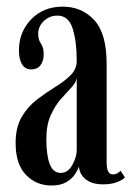

<svg xmlns="http://www.w3.org/2000/svg" viewBox="-20 -548 400 578"><path d="M135 10.5Q89 10.5 58 -21.8Q27 -54 27 -117.5Q27 -165 45.5 -196.2Q64 -227.5 91.5 -248.5Q119 -269.5 146.2 -286.2Q173.5 -303 192.2 -321.2Q211 -339.5 211 -366Q211 -422.5 198.8 -461.8Q186.5 -501 153 -501Q129 -501 112 -484.8Q95 -468.5 95 -446.5Q95 -428 103.2 -416.8Q111.5 -405.5 111.5 -384.5Q111.5 -364 101.8 -351.5Q92 -339 74 -339Q56 -339 46.5 -354.2Q37 -369.5 37 -396Q37 -451.5 73.8 -489.8Q110.5 -528 169 -528Q226 -528 263.5 -487.8Q301 -447.5 301 -355.5V-61.5Q301 -39.5 306 -31.2Q311 -23 320 -23Q327.5 -23 333.8 -26.8Q340 -30.5 343 -34L356 -14Q350 -6.5 332.5 0.2Q315 7 290.5 7Q257.5 7 238.5 -7.8Q219.5 -22.5 217.5 -47Q215 -37.5 206 -23.8Q197 -10 179.8 0.2Q162.5 10.5 135 10.5ZM163 -27.5Q184.5 -27.5 197.8 -51.5Q211 -75.5 211 -97V-314Q209.5 -300 195.5 -285.2Q181.5 -270.5 163.8 -250.5Q146 -230.5 132.8 -201.2Q119.5 -172 119.5 -129.5Q119.5 -80.5 129.8 -54Q140 -27.5 163 -27.5Z"/></svg>

Font: Imbue 50pt Medium
Style: Regular
Weight: 500
Designer: Tyler Finck
Foundry: Etcetera Type Company
Version: Version 1.102; ttfautohint (v1.8.3)